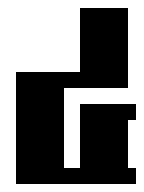

<svg xmlns="http://www.w3.org/2000/svg" viewBox="-20 -460 360 480"><path d="M180 -440H300V-240H140V-40H180V-200H320V-160H300V-40H320V0H20V-280H180Z"/></svg>

Font: SOV_poster
Style: Bold
Weight: 700
Version: Version 1.00